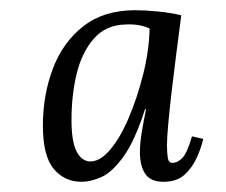

<svg xmlns="http://www.w3.org/2000/svg" viewBox="-20 -736 442 376"><path d="M245 -716Q264 -716 289.5 -713.5Q315 -711 335 -706Q330 -668 325 -629Q320 -590 316 -555.5Q312 -521 309.5 -493.5Q307 -466 307 -451Q307 -438 308.5 -427.5Q310 -417 318 -417Q327 -417 336.5 -426Q346 -435 356 -469L378 -464Q374 -446 365 -426.5Q356 -407 341 -393.5Q326 -380 300 -380Q275 -380 264.5 -395.5Q254 -411 254 -438Q254 -455 257.5 -476.5Q261 -498 266 -522H264Q244 -460 222 -429.5Q200 -399 179 -389.5Q158 -380 140 -380Q106 -380 85 -405.5Q64 -431 64 -490Q64 -550 83.5 -601.5Q103 -653 143 -684.5Q183 -716 245 -716ZM225 -688Q187 -687 163.5 -660Q140 -633 130 -591Q120 -549 120 -501Q120 -461 129 -441.5Q138 -422 154 -420Q174 -418 194.5 -441.5Q215 -465 232 -505Q249 -545 260.5 -591Q272 -637 273 -680Q266 -684 253 -686.5Q240 -689 225 -688Z"/></svg>

Font: Lora Italic
Style: Italic
Weight: 400
Italic angle: -3°
Designer: Olga Karpushina, Alexei Vanyashin (Cyrillic)
Foundry: Cyreal
Version: Version 2.210; ttfautohint (v1.8.1.43-b0c9)